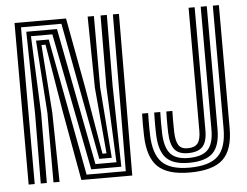

<svg xmlns="http://www.w3.org/2000/svg" viewBox="-55 -868 1217 947"><g transform="rotate(-5 553.5 -395.0)"><path d="M50 0V-800H305L370.2 -447.8L426 -120H446L417 -447L412 -800H443V-447L470 -96H408L280 -776H80V0ZM110 0 112 -343.2 104 -752H256L387 -72H491L474 -447L476 -800H507L505 -447L513 -48H364L231 -728H125L142 -343.2L140 0ZM173 0V-343.2L148 -704H211L339 -24H533L537 -800H567L563 0H311L248.5 -346.2L193 -680H173L197 -343.2L203 0ZM846.8 10Q737.8 10 689.2 -36.8Q640.8 -83.5 637.8 -191Q637 -215 637 -245.5Q637 -276 637.8 -300H667.8Q667.2 -284.5 667.1 -265.2Q667 -246 667.1 -226.8Q667.2 -207.5 667.8 -192Q670.8 -96.5 712.2 -55.2Q753.8 -14 846.8 -14Q946 -14 988.9 -55.1Q1031.8 -96.2 1031.8 -191V-800H1061.8V-191Q1061.8 -83.5 1011.9 -36.8Q962 10 846.8 10ZM846.8 -38Q769.2 -38 734.8 -74Q700.2 -110 697.8 -193Q697.2 -208 697.1 -227Q697 -246 697.1 -265.2Q697.2 -284.5 697.8 -300H727.8Q727 -277.5 727 -247Q727 -216.5 727.8 -194Q730.5 -123.2 758.1 -92.6Q785.8 -62 846.8 -62Q913.8 -62 942.8 -91.9Q971.8 -121.8 971.8 -191V-800H1001.8V-191Q1001.8 -109 965.8 -73.5Q929.8 -38 846.8 -38ZM846.8 -86Q800.8 -86 780.2 -111.5Q759.8 -137 757.8 -195Q757.2 -209.5 757.1 -228.5Q757 -247.5 757.1 -266.5Q757.2 -285.5 757.8 -300H787.8Q787.2 -284 787.1 -264.5Q787 -245 787.2 -226.6Q787.5 -208.2 787.8 -195Q789 -152 801.9 -131Q814.8 -110 846.8 -110Q881.8 -110 896.8 -128.9Q911.8 -147.8 911.8 -191V-800H941.8V-191Q941.8 -134.8 919.6 -110.4Q897.5 -86 846.8 -86Z"/></g></svg>

Font: Big Shoulders Inline Text Thin Black
Style: Regular
Weight: 900
Version: Version 2.002